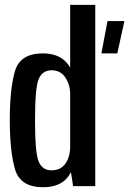

<svg xmlns="http://www.w3.org/2000/svg" viewBox="-20 -760 536 784"><path d="M156 4.5Q63 4.5 41.5 -68.2Q20 -141 20 -270Q20 -398 41.2 -470Q62.5 -542 155 -542Q220 -542 253.5 -502.5Q287 -463 288.5 -398L266.5 -384.5Q264 -420 244.8 -446.5Q225.5 -473 190 -473Q154.5 -473 138.8 -439.2Q123 -405.5 123 -269.5Q123 -132 138.8 -98.2Q154.5 -64.5 190 -64.5Q225.5 -64.5 244.8 -88.8Q264 -113 266.5 -153.5L288.5 -140.5Q286.5 -71.5 254 -33.5Q221.5 4.5 156 4.5ZM266.5 -77.5V-740H369V0H278.5ZM488 -674 459 -542H394L419 -674Z"/></svg>

Font: Anybody Narrow Medium
Style: Regular
Weight: 500
Width: 3
Designer: Tyler Finck
Foundry: Etcetera Type Company
Version: Version 1.000; ttfautohint (v1.8)